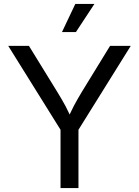

<svg xmlns="http://www.w3.org/2000/svg" viewBox="-20 -962 711 982"><path d="M289.6 0V-298.3L22 -727.5H127.9L272.5 -492.7Q296.4 -454.1 315.7 -418.2Q335 -382.3 355 -332H317.9Q337.9 -383.3 357.2 -419.4Q376.5 -455.6 398.9 -492.7L543 -727.5H648.9L381.3 -298.3V0ZM296.9 -797.9 365.2 -941.9H462.9L368.2 -797.9Z"/></svg>

Font: Inter 18pt
Style: Regular
Weight: 400
Designer: Rasmus Andersson
Foundry: rsms
Version: Version 4.001;git-66647c0bb